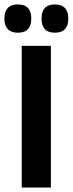

<svg xmlns="http://www.w3.org/2000/svg" viewBox="-34 -846 328 866"><path d="M195.5 -639V0H64V-639ZM46 -698.5Q16 -698.5 1 -714.8Q-14 -731 -14 -760.5V-764Q-14 -793.5 1 -809.8Q16 -826 46 -826Q77.5 -826 92.2 -809.8Q107 -793.5 107 -764V-760.5Q107 -731 92.2 -714.8Q77.5 -698.5 46 -698.5ZM213.5 -698.5Q183 -698.5 168.2 -714.8Q153.5 -731 153.5 -760.5V-764Q153.5 -793.5 168.2 -809.8Q183 -826 213.5 -826Q244 -826 259 -809.8Q274 -793.5 274 -764V-760.5Q274 -731 259 -714.8Q244 -698.5 213.5 -698.5Z"/></svg>

Font: Anek Kannada SemiBold
Style: Regular
Weight: 600
Version: Version 1.003